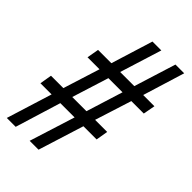

<svg xmlns="http://www.w3.org/2000/svg" viewBox="-216 -794 873 873"><g transform="rotate(45 220.5 -357.0)"><path d="M3.9 0 72.3 -219.7H0.5L10.3 -277.8H89.8L145.5 -454.6H68.4L78.6 -512.2H164.1L226.6 -713.9H283.7L220.7 -512.2H311.5L374.5 -713.9H430.7L368.7 -512.2H440.9L430.2 -454.6H350.1L293.9 -277.8H371.6L361.8 -219.7H276.9L208 0H150.9L220.2 -219.7H128.4L61 0ZM147 -277.8H238.3L293.5 -454.6H202.6Z"/></g></svg>

Font: Open Sans Condensed
Style: Italic
Weight: 400
Width: 3
Italic angle: -12°
Designer: Monotype Design Team
Foundry: Monotype Imaging Inc.
Version: Version 3.000